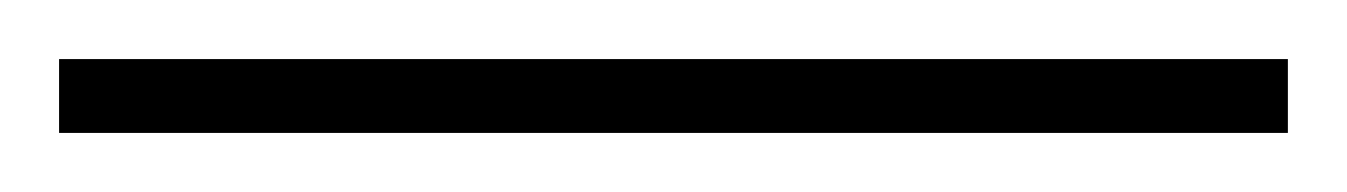

<svg xmlns="http://www.w3.org/2000/svg" viewBox="-22 70 456 65"><path d="M414 115V90H-2V115Z"/></svg>

Font: Noto Sans Sinhala SemiCondensed Thin
Style: Regular
Weight: 100
Width: 4
Designer: Jelle Bosma - Monotype Design Team
Foundry: Monotype Imaging Inc.
Version: Version 2.006